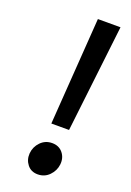

<svg xmlns="http://www.w3.org/2000/svg" viewBox="-130 -695 516 754"><g transform="rotate(20 128.5 -318.0)"><path d="M112 -197 143.5 -645H238L186 -197ZM129.5 9Q101.5 9 85.8 -11Q70 -31 72 -58Q74.5 -86 94 -106Q113.5 -126 142 -126Q170.5 -126 186.8 -106Q203 -86 200 -58Q197 -31 177.5 -11Q158 9 129.5 9Z"/></g></svg>

Font: Karla Medium
Style: Italic
Weight: 500
Italic angle: -8°
Designer: Jonathan Pinhorn
Version: Version 2.001